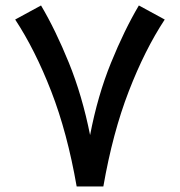

<svg xmlns="http://www.w3.org/2000/svg" viewBox="-20 -672 648 692"><path d="M256.3 0Q222.7 -193.4 164.6 -343Q106.4 -492.7 34.7 -601.6L127.9 -652.3Q180.2 -564 228.3 -445.6Q276.4 -327.1 304.7 -185.1Q332 -327.6 380.1 -445.8Q428.2 -564 480.5 -652.3L573.7 -601.6Q502 -492.7 444.1 -343Q386.2 -193.4 352.5 0Z"/></svg>

Font: Vazir Medium FD-WOL
Style: Medium-FD-WOL
Weight: 500
Designer: Saber Rastikerdar
Foundry: Saber Rastikerdar
Version: Version 30.0.0